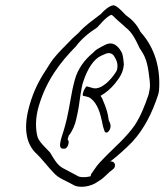

<svg xmlns="http://www.w3.org/2000/svg" viewBox="-20 -710 623 727"><path d="M92 -312C68 -229 78 -171 112 -134C141 -107 162 -77 183 -56C201 -35 229 -26 254 -12C278 5 325 -3 350 -22C367 -31 380 -45 395 -59L405 -67C410 -70 414 -75 415 -80C418 -92 408 -101 397 -98C424 -119 455 -146 481 -173C525 -221 556 -281 579 -352C582 -363 583 -373 583 -383C586 -472 556 -541 512 -589C498 -618 479 -637 456 -653C447 -662 423 -690 409 -690C394 -688 375 -672 362 -657C330 -632 301 -613 277 -585C267 -576 256 -567 246 -556C226 -536 199 -509 181 -486C171 -473 163 -459 154 -445C128 -406 107 -365 92 -312ZM127 -309C156 -407 209 -475 267 -534C287 -561 315 -585 348 -606L370 -630C380 -640 390 -649 401 -654C404 -653 409 -650 415 -643C430 -628 444 -618 457 -605C480 -588 494 -559 509 -527C531 -496 538 -474 544 -427C549 -389 550 -385 543 -353C528 -309 514 -273 491 -237C460 -192 415 -153 385 -123C368 -105 351 -90 337 -68L328 -55C325 -52 324 -48 323 -43C322 -42 322 -42 321 -42C304 -38 281 -37 270 -46C253 -55 234 -65 217 -74C196 -86 183 -110 170 -132C155 -149 132 -168 123 -189C114 -219 113 -262 127 -309ZM263 -407C249 -356 245 -311 233 -260C230 -249 228 -239 225 -229C218 -200 193 -147 219 -147H224C231 -147 237 -155 239 -165C241 -172 240 -178 236 -182L240 -196C255 -215 264 -237 269 -260C277 -294 281 -323 285 -353L289 -376C291 -387 293 -396 296 -403C312 -451 335 -486 363 -499L377 -505C393 -513 406 -508 413 -496C419 -485 429 -470 423 -446C422 -443 421 -440 418 -436C401 -409 365 -370 334 -376C325 -378 317 -381 309 -383C304 -383 296 -365 294 -357C291 -344 297 -347 306 -345C308 -344 314 -342 316 -342C342 -329 357 -293 364 -259C368 -245 368 -235 373 -222L376 -213C377 -210 380 -208 383 -208C389 -208 396 -217 398 -226C399 -231 399 -236 398 -239L395 -248C389 -257 391 -269 387 -281C383 -299 374 -321 367 -337L361 -347C362 -347 361 -347 362 -348C379 -357 399 -374 414 -392C430 -413 446 -431 449 -466C448 -480 446 -498 442 -509C431 -531 410 -558 376 -539L364 -533C350 -525 344 -523 331 -509C303 -486 275 -452 263 -407Z"/></svg>

Font: Stray Cat
Style: SuCnObl
Weight: 400
Version: Version 1.0